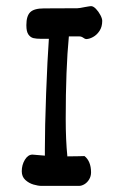

<svg xmlns="http://www.w3.org/2000/svg" viewBox="-20 -609 370 629"><path d="M205.6 -489.7Q195.3 -383.3 195.3 -219.7Q195.3 -149.9 200.7 -96.7L236.8 -97.2Q243.7 -97.7 256.8 -97.7Q267.1 -89.8 272.7 -76.2Q278.3 -62.5 278.3 -44.4Q278.3 -31.7 272.2 -21.5Q266.1 -11.2 256.8 -5.6Q247.6 0 238.8 0H116.2Q105 0 89.8 -4.4Q74.7 -8.8 63 -19.5Q51.3 -30.3 51.3 -47.9Q51.3 -68.8 61.5 -85.7Q71.8 -102.5 86.4 -102.5L127 -99.1V-121.1Q127 -190.9 131.1 -303Q135.3 -415 140.1 -481.9H113.3Q99.1 -481.9 89.6 -484.1Q80.1 -486.3 73.2 -495.8Q66.4 -505.4 66.4 -525.4V-527.3Q66.4 -556.6 79.1 -569.1Q91.8 -581.5 124 -581.5L233.4 -582Q239.7 -582 258.3 -585.9Q274.9 -588.9 278.3 -588.9Q285.6 -588.9 294.2 -580.1Q302.7 -571.3 308.8 -559.8Q314.9 -548.3 314.9 -540.5Q314.9 -521.5 306.2 -508.1Q297.4 -494.6 284.9 -487.8Q272.5 -481 262.2 -481Q258.8 -481 252.7 -485.4Q246.6 -489.7 240.2 -489.7Z"/></svg>

Font: Dekko
Style: Regular
Weight: 400
Designer: Multiple
Foundry: Sorkin Type
Version: Version 2.001